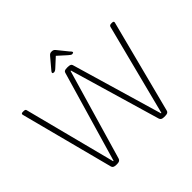

<svg xmlns="http://www.w3.org/2000/svg" viewBox="-198 -1079 1305 1305"><g transform="rotate(-45 455.0 -426.0)"><path d="M222 2Q207 2 198.5 -2.5Q190 -7 188 -16L15 -679Q14 -683 13 -687Q12 -691 12 -692Q12 -697 15.5 -699.5Q19 -702 26 -702H36Q43 -702 48 -699.5Q53 -697 54 -690L224 -31H228L419 -686Q421 -694 428 -698Q435 -702 454 -702H457Q474 -702 482 -698Q490 -694 492 -686L684 -31H688L857 -690Q859 -696 863.5 -699Q868 -702 877 -702H884Q892 -702 895.5 -699.5Q899 -697 899 -692Q899 -691 898 -686.5Q897 -682 896 -679L725 -17Q723 -7 715 -2.5Q707 2 692 2H681Q667 2 659 -2.5Q651 -7 648 -17L457 -669H453L263 -17Q260 -7 252 -2.5Q244 2 229 2ZM368 -742Q363 -742 359 -743.5Q355 -745 355 -749Q355 -754 359 -759Q363 -764 368 -770L427 -840Q432 -846 436 -849Q440 -852 444.5 -853Q449 -854 455 -854Q461 -854 465.5 -853Q470 -852 474 -849.5Q478 -847 482 -842L541 -769Q546 -764 550.5 -758.5Q555 -753 555 -749Q555 -745 550.5 -743.5Q546 -742 541 -742Q537 -742 531 -746Q525 -750 517 -757L455 -813L394 -757Q387 -750 380 -746Q373 -742 368 -742Z"/></g></svg>

Font: Asap Thin
Style: Regular
Weight: 250
Designer: Pablo Cosgaya
Foundry: Omnibus-Type
Version: Version 3.001